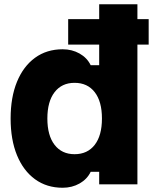

<svg xmlns="http://www.w3.org/2000/svg" viewBox="-20 -868 740 904"><path d="M275 16Q200 16 145 -24Q90 -64 60 -137Q30 -210 30 -310Q30 -410 60 -483Q90 -556 145 -596Q200 -636 275 -636Q319 -636 354.5 -616Q390 -596 407 -561H447V-658H301V-778H447V-848H627V-778H680V-658H627V0H447V-59H407Q390 -24 354.5 -4Q319 16 275 16ZM331 -142Q392 -142 426 -186Q460 -230 460 -310Q460 -390 426 -434Q392 -478 331 -478Q271 -478 237 -434Q203 -390 203 -310Q203 -230 237 -186Q271 -142 331 -142Z"/></svg>

Font: Martian Mono ExtraBold
Style: Regular
Weight: 800
Monospace: yes
Designer: Roman Shamin
Foundry: Evil Martians
Version: Version 1.000; ttfautohint (v1.8.4.7-5d5b)